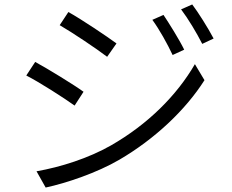

<svg xmlns="http://www.w3.org/2000/svg" viewBox="-20 -810 1040 862"><path d="M714 -743 664 -721C696 -677 731 -614 755 -563L807 -587C784 -634 738 -707 714 -743ZM843 -790 793 -768C826 -724 862 -664 888 -613L939 -637C915 -683 869 -756 843 -790ZM287 -756 248 -697C305 -664 414 -591 461 -555L503 -615C461 -646 345 -724 287 -756ZM144 -41 185 32C278 12 415 -34 516 -93C675 -186 813 -316 898 -450L855 -522C774 -382 644 -252 478 -157C378 -100 253 -60 144 -41ZM138 -532 98 -471C157 -441 266 -371 315 -336L355 -398C314 -428 195 -501 138 -532Z"/></svg>

Font: ChiuKong Gothic MN Normal
Style: Regular
Weight: 350
Designer: Ryoko NISHIZUKA 西塚涼子 (kana, bopomofo & ideographs); Paul D. Hunt (Latin, Greek & Cyrillic); Sandoll Communications 산돌커뮤니
Foundry: Adobe
Version: Version 1.300